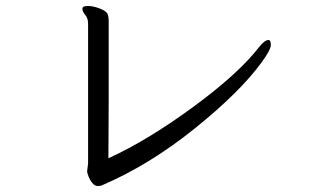

<svg xmlns="http://www.w3.org/2000/svg" viewBox="-20 -645 1040 643"><path d="M272 -73V-68Q272 -67 276 -55.5Q280 -44 288.5 -33Q297 -22 307 -22Q317 -22 323 -25Q481 -93 632.5 -215Q784 -337 856 -436Q887 -478 887 -494.5Q887 -511 879 -511Q867 -511 849 -489Q780 -399 626.5 -286.5Q473 -174 343 -115Q343 -149 343.5 -201Q344 -253 344 -311V-575Q344 -589 340 -598.5Q336 -608 314 -616.5Q292 -625 274 -625Q256 -625 256 -616V-615Q256 -606 265.5 -595Q275 -584 275 -566V-98Z"/></svg>

Font: LXGW WenKai TC
Style: Regular
Weight: 400
Designer: LXGW / Fontworks Inc.
Foundry: LXGW / Fontworks Inc.
Version: Version 1.330